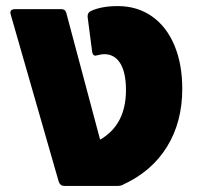

<svg xmlns="http://www.w3.org/2000/svg" viewBox="-20 -611 655 631"><path d="M579 -319Q579 -210 529 -129Q479 -48 386 -5Q379 0 366 0H191Q178 0 173 -14L15 -564L14 -569Q14 -581 30 -581H181Q195 -581 198 -568L309 -152Q394 -201 394 -315Q394 -372 375.5 -402.5Q357 -433 322 -433Q314 -433 298 -429L294 -428Q285 -428 283 -440L268 -555V-558Q268 -570 279 -575Q314 -591 367 -591Q431 -591 479 -557.5Q527 -524 553 -462.5Q579 -401 579 -319Z"/></svg>

Font: LINE Seed Sans TH App ExtraBold
Style: Regular
Weight: 800
Designer: Dalton Maag Ltd | Thai characters by Cadson Demak Co.,Ltd.
Foundry: Dalton Maag Ltd
Version: Version 1.003